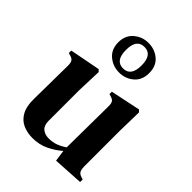

<svg xmlns="http://www.w3.org/2000/svg" viewBox="-224 -884 1010 1010"><g transform="rotate(45 281.0 -379.0)"><path d="M200 14Q161 14 129 -0.5Q97 -15 78.5 -48.5Q60 -82 61 -137L64 -388Q64 -410 57 -420Q50 -430 32 -434L20 -438V-456L191 -489L202 -478L197 -337V-110Q197 -76 215.5 -60.5Q234 -45 262 -45Q291 -45 314.5 -53.5Q338 -62 363 -79L366 -387Q366 -410 359.5 -419Q353 -428 335 -433L324 -436V-454L491 -489L502 -478L499 -337V-75Q499 -54 504.5 -41.5Q510 -29 529 -23L542 -19V0L373 10L364 -53Q330 -24 290 -5Q250 14 200 14ZM279 -552Q233 -552 198.5 -581Q164 -610 164 -662Q164 -713 198.5 -742.5Q233 -772 279 -772Q326 -772 360 -743.5Q394 -715 394 -662Q394 -610 360 -581Q326 -552 279 -552ZM279 -582Q337 -582 337 -662Q337 -742 279 -742Q221 -742 221 -662Q221 -582 279 -582Z"/></g></svg>

Font: DeepMind Serif Text
Style: Regular
Weight: 400
Designer: Frank Grießhammer / Modifications: Colophon Foundry
Foundry: Colophon Foundry
Version: Version 5.003; ttfautohint (v1.8.2)